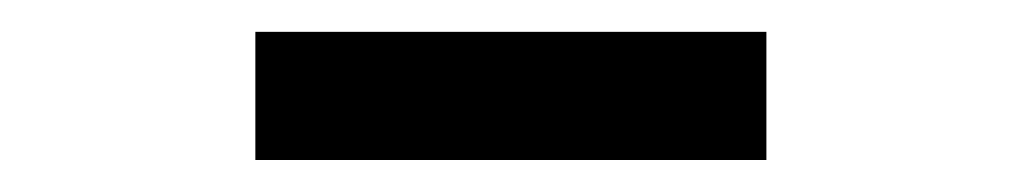

<svg xmlns="http://www.w3.org/2000/svg" viewBox="-20 -390 639 120"><path d="M139.6 -290V-370.1H459V-290Z"/></svg>

Font: UDEV Gothic 35
Style: Regular
Weight: 400
Version: v2.1.0; ttfautohint (v1.8.4.7-5d5b-dirty) -l 6 -r 45 -G 200 